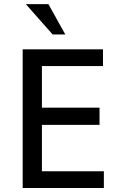

<svg xmlns="http://www.w3.org/2000/svg" viewBox="-20 -935 596 955"><path d="M92.8 0V-689.5H492.2V-606.4H188.5V-399.4H475.1V-314H188.5V-83H496.6V0ZM241.7 -763.7 108.4 -914.6H220.7L304.7 -763.7Z"/></svg>

Font: Shanti
Style: Regular
Weight: 400
Designer: Vernon Adams
Foundry: Vernon Adams
Version: Version 1.100; ttfautohint (v1.8.4)